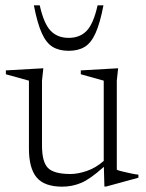

<svg xmlns="http://www.w3.org/2000/svg" viewBox="-20 -690 548 720"><path d="M137.5 -144.5Q137.5 -82.5 160 -60Q182.5 -37.5 244.5 -37.5Q272 -37.5 305.2 -48.8Q338.5 -60 369 -86.5V-387.5L283 -411.5V-426L423 -434L418 -387.5V-53.5Q424 -50.5 439.5 -46.8Q455 -43 471.8 -39.5Q488.5 -36 499 -35V-23.5L378 9.5H371.5L369.5 -64.5Q318.5 -18.5 284.5 -4.2Q250.5 10 213.5 10Q146.5 10 117.5 -24.5Q88.5 -59 88.5 -132.5V-387.5L2 -411.5V-426L142.5 -434L137.5 -387.5ZM237.5 -548Q279.5 -548 305 -574.5Q330.5 -601 346 -670H368Q355 -602.5 338.2 -565.5Q321.5 -528.5 297.2 -514Q273 -499.5 237.5 -499.5Q202 -499.5 177.8 -514Q153.5 -528.5 136.8 -565.5Q120 -602.5 107 -670H129Q144.5 -601 170 -574.5Q195.5 -548 237.5 -548Z"/></svg>

Font: Newsreader Text Light
Style: Regular
Weight: 300
Designer: Hugues Gentile
Foundry: Production Type
Version: Version 1.002